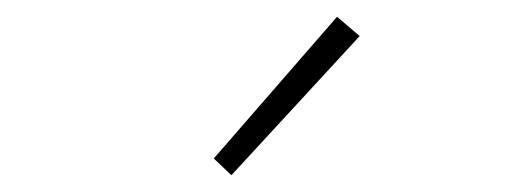

<svg xmlns="http://www.w3.org/2000/svg" viewBox="-20 -840 626 229"><path d="M256 -631 409 -797 382 -820 235 -651Z"/></svg>

Font: Harano Aji Gothic KR ExtraLight
Style: Regular
Weight: 250
Foundry: Masamichi Hosoda
Version: HaranoAjiGothicKR-ExtraLight version 20220220;ttx 4.29.1